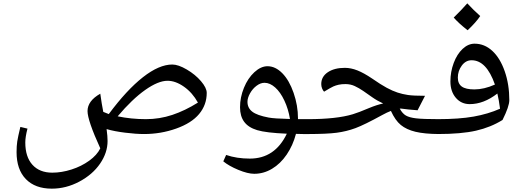

<svg xmlns="http://www.w3.org/2000/svg" viewBox="-20 -800 3157 1160"><path d="M293 339.8Q192.4 339.8 136.2 282Q80.1 224.1 80.1 119.1Q80.1 82.5 84.2 54.9Q88.4 27.3 103 -33.2L146 -22.9Q132.8 27.3 132.8 61Q132.8 147.9 176 195.6Q219.2 243.2 295.9 243.2Q352.1 243.2 411.9 224.1Q471.7 205.1 519 170.9Q566.4 136.7 585.9 96.2Q508.8 -72.8 508.8 -128.9Q508.8 -190.4 585.9 -233.9Q594.2 -172.4 604 -124Q609.9 -121.1 637.2 -110.8Q745.6 -256.8 843.5 -333.5Q941.4 -410.2 1021 -410.2Q1057.1 -410.2 1108.4 -380.1Q1159.7 -350.1 1194.3 -309.6Q1229 -269 1229 -238.8Q1229 -166.5 1183.1 -111.3Q1137.2 -56.2 1044.4 -23.2Q951.7 9.8 850.1 9.8Q802.2 9.8 736.6 1.7Q670.9 -6.3 624 -20Q629.9 23.4 629.9 51.8Q629.9 122.6 584.7 188.5Q539.6 254.4 459.5 297.1Q379.4 339.8 293 339.8ZM992.2 -312Q936 -312 857.4 -256.6Q778.8 -201.2 690.9 -97.2Q772.9 -80.1 861.8 -80.1Q943.8 -80.1 1020.8 -105.7Q1097.7 -131.3 1175.8 -180.2Q1142.6 -240.2 1091.6 -276.1Q1040.5 -312 992.2 -312Z M1516.1 250Q1477.1 250 1419.9 226.3Q1362.8 202.6 1329.1 174.8L1346.2 136.2Q1410.6 158.2 1489.3 158.2Q1641.1 158.2 1712.9 7.8Q1586.9 2.4 1533.7 -13.7Q1480.5 -29.8 1455.3 -64Q1430.2 -98.1 1430.2 -151.9Q1430.2 -211.9 1453.9 -269.8Q1477.5 -327.6 1516.8 -363.8Q1556.2 -399.9 1596.2 -399.9Q1644 -399.9 1685.8 -357.4Q1727.5 -314.9 1753.9 -238.8Q1780.3 -162.6 1780.3 -85V-80.1H1850.1Q1859.9 -80.1 1859.9 -69.8V0Q1859.9 9.8 1850.1 9.8H1810.1L1768.1 8.8Q1750 78.1 1712.2 133.8Q1674.3 189.5 1623.5 219.7Q1572.8 250 1516.1 250ZM1731.9 -81.1Q1722.2 -141.1 1698.2 -192.1Q1674.3 -243.2 1642.6 -271.5Q1610.8 -299.8 1578.1 -299.8Q1554.2 -299.8 1530.3 -282Q1506.3 -264.2 1490.7 -236.3Q1475.1 -208.5 1475.1 -185.1Q1475.1 -147.9 1503.9 -125.5Q1532.7 -103 1603 -89.8Q1634.8 -83.5 1731.9 -81.1Z M1839.8 9.8Q1830.1 9.8 1830.1 0V-69.8Q1830.1 -80.1 1839.8 -80.1Q2013.7 -80.1 2111.8 -109.9Q2146 -120.1 2208 -146.5Q2257.3 -167 2294.9 -174.8Q2257.8 -191.9 2229 -212.4Q2200.2 -232.9 2174.6 -250.5Q2148.9 -268.1 2123.3 -280Q2097.7 -292 2066.9 -292Q2043.9 -292 2026.1 -288.1Q2008.3 -284.2 1993.7 -277.6Q1979 -271 1938 -246.1Q1931.2 -252.9 1926 -265.4Q1920.9 -277.8 1920.9 -292Q1920.9 -336.9 1960.4 -363.5Q2000 -390.1 2063 -390.1Q2100.6 -390.1 2139.6 -374.5Q2178.7 -358.9 2227.1 -326.2Q2281.2 -288.6 2316.7 -269.5Q2352.1 -250.5 2382.1 -240.7Q2412.1 -231 2444.8 -226.1Q2477.5 -221.2 2547.9 -221.2L2502.9 -133.8Q2443.4 -138.2 2402.8 -144H2395Q2411.1 -114.3 2432.1 -102.1Q2453.1 -89.8 2494.1 -85Q2535.2 -80.1 2632.8 -80.1Q2643.1 -80.1 2643.1 -69.8V0Q2643.1 9.8 2632.8 9.8Q2544.4 9.3 2490 -3.9Q2435.5 -17.1 2401.6 -44.9Q2367.7 -72.8 2341.8 -129.9Q2318.4 -121.1 2289.1 -105Q2181.6 -45.9 2127.7 -25.9Q2073.7 -5.9 2013.9 2Q1954.1 9.8 1839.8 9.8Z M3001 -143.1Q2994.6 -194.8 2984.9 -234.9Q2902.3 -170.9 2817.9 -170.9Q2766.6 -170.9 2733.9 -209.2Q2701.2 -247.6 2701.2 -308.1Q2701.2 -366.2 2721.2 -419.7Q2741.2 -473.1 2774.9 -504.6Q2808.6 -536.1 2847.2 -536.1Q2907.2 -536.1 2954.3 -492.7Q3001.5 -449.2 3029.3 -369.6Q3057.1 -290 3057.1 -194.8Q3057.1 -157.2 3016.1 -75.2Q2944.8 -30.8 2856 -10.5Q2767.1 9.8 2624 9.8Q2613.3 9.8 2613.3 -1V-68.8Q2613.3 -80.1 2624 -80.1Q2754.4 -80.1 2841.8 -95.7Q2929.2 -111.3 3001 -143.1ZM2846.2 -259.8Q2904.3 -259.8 2970.2 -289.1Q2918.9 -436 2829.1 -436Q2793.9 -436 2770 -403.8Q2746.1 -371.6 2746.1 -331.1Q2746.1 -294.4 2770 -277.1Q2793.9 -259.8 2846.2 -259.8ZM2881.3 -703.1Q2856.4 -665.5 2805.2 -617.2Q2752.9 -657.7 2721.2 -693.8Q2771 -742.7 2803.2 -779.8Q2841.8 -737.8 2881.3 -703.1Z"/></svg>

Font: Sahl Naskh
Style: Regular
Weight: 400
Designer: Pascal Zoghbi
Version: Version 1.001